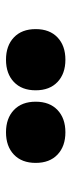

<svg xmlns="http://www.w3.org/2000/svg" viewBox="181 -1029 238 640"><g transform="rotate(-90 300.0 -709.0)"><path d="M421 -610Q374.5 -610 346.8 -636.2Q319 -662.5 319 -709Q319 -755.5 346.8 -781.8Q374.5 -808 421 -808Q467.5 -808 495.2 -781.8Q523 -755.5 523 -709Q523 -662.5 495.2 -636.2Q467.5 -610 421 -610ZM179 -610Q132.5 -610 104.8 -636.2Q77 -662.5 77 -709Q77 -755.5 104.8 -781.8Q132.5 -808 179 -808Q225.5 -808 253.2 -781.8Q281 -755.5 281 -709Q281 -662.5 253.2 -636.2Q225.5 -610 179 -610Z"/></g></svg>

Font: Encode Sans Condensed Condensed Black
Style: Regular
Weight: 900
Width: 3
Designer: Multiple Designers
Foundry: Impallari Type
Version: Version 3.000; ttfautohint (v1.8.3) -l 8 -r 50 -G 200 -x 14 